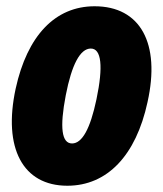

<svg xmlns="http://www.w3.org/2000/svg" viewBox="-20 -583 520 613"><path d="M195 10C322 10 414 -86 451 -257C493 -445 428 -563 282 -563C156 -563 67 -469 30 -300C-11 -110 53 10 195 10ZM210 -125C177 -125 170 -175 190 -279C209 -377 236 -428 270 -428C304 -428 310 -371 288 -266C268 -171 242 -125 210 -125Z"/></svg>

Font: Noto Sans ExtraCondensed Black
Style: Italic
Weight: 900
Width: 2
Italic angle: -12°
Designer: Monotype Design Team
Foundry: Monotype Imaging Inc.
Version: Version 2.013